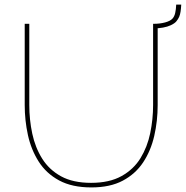

<svg xmlns="http://www.w3.org/2000/svg" viewBox="-20 -814 812 839"><path d="M379 5Q295 5 238.5 -25.5Q182 -56 149 -108Q116 -160 102 -224Q88 -288 88 -355V-710H108V-355Q108 -291 121 -230Q134 -169 164.5 -120.5Q195 -72 247 -43.5Q299 -15 378 -15Q458 -15 511 -44.5Q564 -74 594 -123Q624 -172 636.5 -232.5Q649 -293 649 -355V-710H669V-355Q669 -285 654 -220Q639 -155 605.5 -104.5Q572 -54 516.5 -24.5Q461 5 379 5ZM653 -690V-710Q679 -710 701.5 -716Q724 -722 734 -733Q742 -742 745.5 -757Q749 -772 750 -794H772Q771 -776 769 -763Q767 -750 763 -740.5Q759 -731 750 -720Q742 -711 727 -704Q712 -697 692.5 -693.5Q673 -690 653 -690Z"/></svg>

Font: Raleway Thin Thin
Style: Regular
Weight: 250
Version: Version 4.026